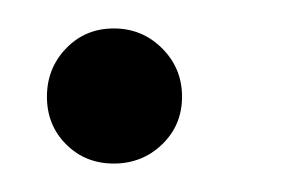

<svg xmlns="http://www.w3.org/2000/svg" viewBox="-20 -380 210 135"><path d="M26.5 -278.5Q13 -292 13 -312Q13 -332 26.5 -346Q40 -360 60 -360Q80 -360 94 -346Q108 -332 108 -312Q108 -292 94 -278.5Q80 -265 60 -265Q40 -265 26.5 -278.5Z"/></svg>

Font: Sofia
Style: Regular
Weight: 400
Designer: Paula Nazal and Daniel Hernndez
Foundry: Paula Nazal, Daniel Hernndez
Version: Version 1.001